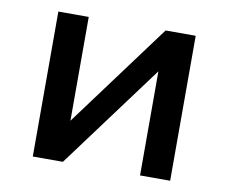

<svg xmlns="http://www.w3.org/2000/svg" viewBox="-61 -572 771 647"><g transform="rotate(10 324.0 -248.0)"><path d="M89 0V-496H193V-134H188L456 -496H559V0H456V-363H461L192 0Z"/></g></svg>

Font: Nunito Sans 8pt SemiBold
Style: Regular
Weight: 600
Version: Version 3.101;gftools[0.9.27]